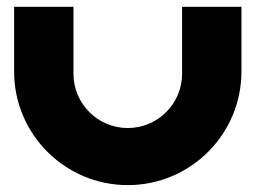

<svg xmlns="http://www.w3.org/2000/svg" viewBox="-20 -538 743 558"><path d="M509.2 -518.2V-323.8C509.2 -236.6 438.5 -165.9 351.3 -165.9C264.2 -165.9 193.5 -236.6 193.5 -323.8V-518.2H21V-330.3C21 -147.9 168.9 0 351.3 0C533.8 0 681.7 -147.9 681.7 -330.3V-518.2Z"/></svg>

Font: JUMBOTRON
Style: Regular
Weight: 400
Designer: Ian Langley
Foundry: Ian Langley
Version: Version 1.005;Fontself Maker 3.5.8